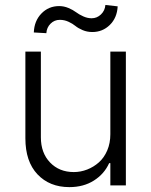

<svg xmlns="http://www.w3.org/2000/svg" viewBox="-20 -756 617 783"><path d="M430 -208.5V-545.5H493.3V0H430V-90.6H425.1Q405.2 -46.5 362.9 -19.7Q320.7 7.1 262.8 7.1Q182.2 7.1 132.8 -45.1Q83.5 -97.3 83.5 -192.1V-545.5H146.7V-196Q146.7 -132.5 184.1 -93.4Q221.6 -54.3 280.9 -54.3Q308.9 -54.3 335.4 -64.6Q361.9 -74.9 383.2 -93.8Q404.5 -112.6 417.3 -142.4Q430 -172.2 430 -208.5ZM169 -620.7 117.9 -623.6Q119.7 -670.8 149 -701Q178.3 -731.2 221.2 -731.2Q240.8 -731.2 259.2 -723.4Q277.7 -715.6 290 -706.3Q302.2 -697.1 319.4 -689.3Q336.6 -681.5 353.7 -681.5Q375.4 -681.5 391.7 -697.1Q408 -712.7 409.8 -735.8L459.9 -730.1Q457.4 -683.2 427.9 -654.3Q398.4 -625.4 356.5 -625.4Q335.2 -625.4 316.9 -633.2Q298.7 -641 287.5 -650.2Q276.3 -659.4 259.4 -667.3Q242.5 -675.1 224.1 -675.1Q201.7 -675.1 186.1 -659.4Q170.5 -643.8 169 -620.7Z"/></svg>

Font: Inter Light BETA
Style: Regular
Weight: 300
Designer: Rasmus Andersson
Foundry: rsms
Version: Version 3.011;git-f93a4a705